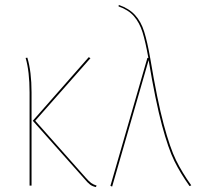

<svg xmlns="http://www.w3.org/2000/svg" viewBox="-20 -753 800 779"><path d="M123 -263 327 -33Q341 -17 350 -10.5Q359 -4 372 0L369 6Q355 3 345.5 -4Q336 -11 322 -28L113 -263L340 -521L347 -517ZM108 -378V0H100V-378Q100 -463 84 -518L91 -519Q108 -462 108 -378Z M590 -514Q618 -346 644 -249Q670 -152 694.5 -102.5Q719 -53 756 -1L749 2Q712 -50 687.5 -99.5Q663 -149 637 -245.5Q611 -342 583 -509L435 4L428 1L578 -518H582Q570 -585 558 -623Q546 -661 523.5 -687Q501 -713 461 -727L462 -733Q503 -719 527.5 -692.5Q552 -666 565 -624.5Q578 -583 590 -514Z"/></svg>

Font: Fira Sans Compressed Eight
Style: Regular
Weight: 100
Width: 1
Designer: bBox Type GmbH & Carrois Corporate GbR & Edenspiekermann AG
Foundry: bBox Type GmbH & Carrois Corporate GbR & Edenspiekermann AG
Version: Version 4.301